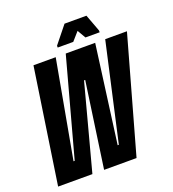

<svg xmlns="http://www.w3.org/2000/svg" viewBox="-150 -963 975 1079"><g transform="rotate(-20 337.0 -424.0)"><path d="M12 0 115 -688H248L142 -104H149L308 -688H484L406 -104H413L544 -688H674L481 0H287L360 -511H353L217 0ZM277 -735V-746L359 -848H490L528 -746V-735H443L414 -785L370 -735Z"/></g></svg>

Font: Saira Ultra Condensed Black
Style: Italic
Weight: 900
Width: 1
Italic angle: -12°
Designer: Hector Gatti with collaboration of the Omnibus-Type team
Foundry: Omnibus-Type
Version: Version 1.001; ttfautohint (v1.8)